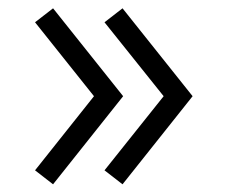

<svg xmlns="http://www.w3.org/2000/svg" viewBox="-20 -508 576 474"><path d="M66.5 -87.5 212 -270.5 66.5 -453 111 -487.5 284 -270.5 111 -53ZM238 -87.5 384 -270.5 238 -453 282.5 -487.5 455.5 -270.5 282.5 -53Z"/></svg>

Font: Vela Sans
Style: Regular
Weight: 400
Designer: Principal design: Mikhail Sharanda - project Manrope.
Design modification: Ravid Balaliev
Foundry: Mikhail Sharanda
Version: Version 1.001